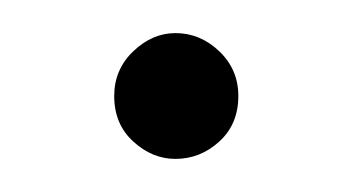

<svg xmlns="http://www.w3.org/2000/svg" viewBox="-20 -339 206 116"><path d="M124 -281Q124 -297 112.5 -308Q101 -319 86 -319Q72 -319 60.5 -308Q49 -297 49 -281Q49 -264 60.5 -253.5Q72 -243 86 -243Q101 -243 112.5 -253.5Q124 -264 124 -281Z"/></svg>

Font: Josefin Slab Medium
Style: Regular
Weight: 500
Designer: Santiago Orozco
Foundry: Typemade
Version: Version 2.000